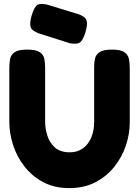

<svg xmlns="http://www.w3.org/2000/svg" viewBox="-20 -947 715 987"><path d="M336 20Q260 20 202.5 -10.5Q145 -41 106 -91Q67 -141 47.5 -201Q28 -261 28 -320V-600Q28 -623 32 -644Q36 -665 55 -678.5Q74 -692 120 -692Q166 -692 185 -678.5Q204 -665 208 -644Q212 -623 212 -599V-320Q212 -287 223 -251Q234 -215 261.5 -189.5Q289 -164 339 -164Q377 -164 405 -183.5Q433 -203 448.5 -238.5Q464 -274 464 -321V-605Q464 -627 468.5 -646.5Q473 -666 492 -679Q511 -692 556 -692Q602 -692 620.5 -678Q639 -664 643 -643Q647 -622 647 -599V-318Q647 -258 627 -198.5Q607 -139 567.5 -89.5Q528 -40 470 -10Q412 20 336 20ZM338 -725 181 -775Q144 -788 137.5 -808Q131 -828 143 -868Q156 -912 173 -922Q190 -932 227 -922L380 -875Q417 -863 424.5 -842.5Q432 -822 419 -781Q406 -738 389.5 -728Q373 -718 338 -725Z"/></svg>

Font: Fredoka Light
Style: Bold
Weight: 700
Version: Version 2.001